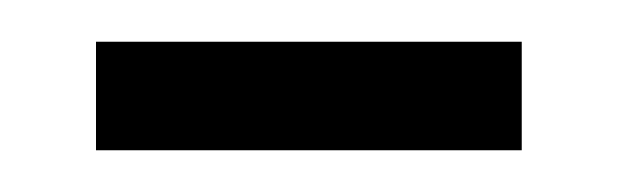

<svg xmlns="http://www.w3.org/2000/svg" viewBox="-20 -323 296 92"><path d="M26 -251V-303H230V-251Z"/></svg>

Font: Georama SemiCondensed Light
Style: Regular
Weight: 300
Width: 4
Designer: Jean-Baptiste Levee
Foundry: Production Type
Version: Version 1.000